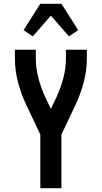

<svg xmlns="http://www.w3.org/2000/svg" viewBox="-20 -999 540 1019"><path d="M194 0V-285L118 -445Q91 -503 75 -565Q59 -627 59 -691V-735H170V-691Q170 -638 183.5 -586Q197 -534 219 -486L250 -421L281 -486Q303 -534 316.5 -586Q330 -638 330 -691V-735H441V-691Q441 -627 425 -565Q409 -503 382 -445L306 -285V0ZM154 -806 105 -839 194 -979H306L395 -839L346 -806L250 -916Z"/></svg>

Font: Iosevka Curly
Style: Bold
Weight: 700
Monospace: yes
Designer: Belleve Invis
Foundry: Belleve Invis
Version: Version 22.1.2; ttfautohint (v1.8.4)